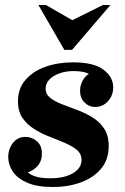

<svg xmlns="http://www.w3.org/2000/svg" viewBox="-20 -740 500 770"><path d="M192 10Q128 10 88.5 -7.5Q49 -25 31 -52.5Q13 -80 13 -110Q13 -143 32 -167Q51 -191 82 -191Q107 -191 127.5 -174Q148 -157 148 -124Q148 -90 125.5 -69Q103 -48 80 -48Q65 -48 52 -57Q39 -66 39 -81H72Q72 -62 98.5 -43.5Q125 -25 182 -25Q219 -25 247 -34Q275 -43 291 -59.5Q307 -76 307 -98Q307 -123 288.5 -138.5Q270 -154 241 -166.5Q212 -179 179.5 -191.5Q147 -204 118 -222Q89 -240 70.5 -266.5Q52 -293 52 -334Q52 -385 82.5 -420Q113 -455 163 -472.5Q213 -490 273 -490Q356 -490 395 -460.5Q434 -431 434 -390Q434 -357 413 -334Q392 -311 362 -311Q337 -311 319 -329Q301 -347 301 -376Q301 -405 318.5 -427.5Q336 -450 360 -450Q375 -450 385.5 -439Q396 -428 396 -407H366Q366 -425 343 -440Q320 -455 276 -455Q243 -455 217.5 -445.5Q192 -436 177.5 -420.5Q163 -405 163 -385Q163 -362 181.5 -347.5Q200 -333 228.5 -322Q257 -311 289.5 -299Q322 -287 350.5 -269.5Q379 -252 397.5 -224.5Q416 -197 416 -154Q416 -100 385.5 -63.5Q355 -27 304 -8.5Q253 10 192 10ZM393 -720H423L269 -540H238L134 -720H164L270 -659Z"/></svg>

Font: Brygada 1918
Style: Bold Italic
Weight: 700
Italic angle: -8°
Designer: Mateusz Machalski | Borys Kosmynka | Przemek Hoffer
Foundry: NIEPODLEGLA 2018
Version: Version 3.006